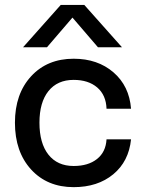

<svg xmlns="http://www.w3.org/2000/svg" viewBox="-20 -753 596 784"><path d="M228 -732.9H324.2L478 -560.1H379.9L275.9 -681.2L171.9 -560.1H74.2ZM41 -252Q41 -369.6 106.9 -441.4Q172.9 -513.2 280.8 -513.2Q378.9 -513.2 443.4 -457.5Q507.8 -401.9 515.1 -309.1H415Q413.1 -364.7 377 -395.8Q340.8 -426.8 280.8 -426.8Q214.4 -426.8 177.7 -380.9Q141.1 -335 141.1 -252Q141.1 -168 177.7 -121.6Q214.4 -75.2 280.8 -75.2Q340.3 -75.2 376.2 -103.8Q412.1 -132.3 415 -184.1H515.1Q505.9 -93.8 442.4 -41.3Q378.9 11.2 280.8 11.2Q172.9 11.2 106.9 -61Q41 -133.3 41 -252Z"/></svg>

Font: Overused Grotesk Medium
Style: Regular
Weight: 500
Version: Version 0.002